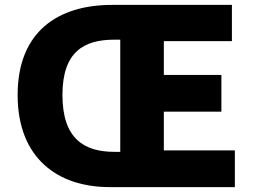

<svg xmlns="http://www.w3.org/2000/svg" viewBox="-20 -764 1040 784"><path d="M427 0H939V-150H649V-308H884V-458H649V-596H927V-744H437C217 -744 52 -635 52 -376C52 -117 217 0 427 0ZM447 -144C324 -144 235 -197 235 -376C235 -554 324 -602 447 -602H471V-144Z"/></svg>

Font: Noto Sans Korean Black
Style: Bold
Weight: 900
Designer: Ryoko NISHIZUKA (kana & ideographs); Paul D. Hunt (Latin, Greek & Cyrillic); Wenlong ZHANG (bopomofo); Sandoll Communica
Foundry: Adobe Systems Incorporated
Version: Version 1.000;PS 1;hotconv 1.0.78;makeotf.lib2.5.61930